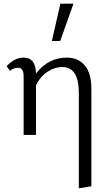

<svg xmlns="http://www.w3.org/2000/svg" viewBox="-20 -731 582 1040"><path d="M318 -368Q277 -368 238 -343Q199 -318 175 -270V0H108V-318Q108 -364 78 -364Q53 -364 34 -347L16 -372Q34 -393 58 -406Q82 -419 107 -419Q143 -419 159 -395Q175 -371 175 -334V-333Q242 -419 342 -419Q402 -419 438.5 -377.5Q475 -336 475 -248V278L407 289V-225Q407 -300 384 -334Q361 -368 318 -368ZM307 -711H378L306 -509H261Z"/></svg>

Font: QiushuiShotai Bright
Style: Regular
Weight: 400
Designer: Christian Thalmann (Catharsis Fonts)
Version: Version 1.250;